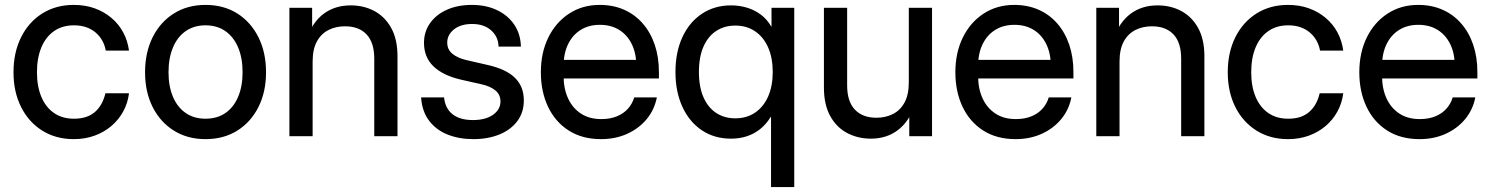

<svg xmlns="http://www.w3.org/2000/svg" viewBox="-20 -547 5985 771"><path d="M276.4 11.7Q204.1 11.7 149.4 -22.7Q94.7 -57.1 64.5 -117.7Q34.2 -178.2 34.2 -256.8Q34.2 -335.9 64.5 -397Q94.7 -458 149.4 -492.7Q204.1 -527.3 276.4 -527.3Q321.8 -527.3 359.9 -513.7Q397.9 -500 427.2 -475.3Q456.5 -450.7 474.6 -417.2Q492.7 -383.8 498 -343.8H404.8Q400.9 -365.7 390.4 -384.3Q379.9 -402.8 363.8 -416.5Q347.7 -430.2 326.2 -437.7Q304.7 -445.3 276.9 -445.3Q230.5 -445.3 197 -422.1Q163.6 -398.9 146 -356.4Q128.4 -314 128.4 -256.8Q128.4 -200.2 146 -158.2Q163.6 -116.2 196.8 -93.3Q230 -70.3 276.9 -70.3Q304.7 -70.3 325.7 -77.4Q346.7 -84.5 362.1 -98.1Q377.4 -111.8 387.7 -130.6Q397.9 -149.4 403.3 -172.4H498Q493.2 -133.3 474.9 -99.6Q456.5 -65.9 427.2 -41Q397.9 -16.1 359.6 -2.2Q321.3 11.7 276.4 11.7Z M805.2 11.7Q732.9 11.7 678.2 -22.5Q623.5 -56.6 593 -117.2Q562.5 -177.7 562.5 -256.8Q562.5 -336.4 593 -397.5Q623.5 -458.5 678.2 -492.9Q732.9 -527.3 805.2 -527.3Q878.4 -527.3 932.9 -492.9Q987.3 -458.5 1017.8 -397.5Q1048.3 -336.4 1048.3 -256.8Q1048.3 -177.7 1017.8 -117.2Q987.3 -56.6 932.9 -22.5Q878.4 11.7 805.2 11.7ZM805.2 -70.3Q852.1 -70.3 885.3 -93.3Q918.5 -116.2 936.3 -158.4Q954.1 -200.7 954.1 -256.8Q954.1 -314 936.3 -356.2Q918.5 -398.4 885.3 -421.9Q852.1 -445.3 805.2 -445.3Q759.3 -445.3 725.8 -422.1Q692.4 -398.9 674.6 -356.4Q656.7 -314 656.7 -256.8Q656.7 -200.2 674.6 -158.2Q692.4 -116.2 725.6 -93.3Q758.8 -70.3 805.2 -70.3Z M1235.4 -299.3V0H1142.1V-515.6H1233.4V-389.2H1210Q1234.9 -458.5 1280 -491.9Q1325.2 -525.4 1388.2 -525.4Q1440.9 -525.4 1483.4 -502.7Q1525.9 -480 1551 -434.6Q1576.2 -389.2 1576.2 -320.8V0H1482.9V-311.5Q1482.9 -376 1452.1 -408.7Q1421.4 -441.4 1365.2 -441.4Q1329.1 -441.4 1299.6 -426.8Q1270 -412.1 1252.7 -380.9Q1235.4 -349.6 1235.4 -299.3Z M1880.9 11.7Q1823.7 11.7 1777.6 -6.6Q1731.4 -24.9 1703.1 -62.3Q1674.8 -99.6 1670.9 -155.8H1763.2Q1767.6 -111.8 1797.1 -88.4Q1826.7 -64.9 1878.9 -64.9Q1930.2 -64.9 1960 -86.2Q1989.7 -107.4 1989.7 -139.6Q1989.7 -167.5 1968.8 -184.3Q1947.8 -201.2 1913.6 -208.5L1829.6 -227.5Q1757.3 -244.6 1720 -281.2Q1682.6 -317.9 1682.6 -375Q1682.6 -419.4 1706.8 -453.9Q1731 -488.3 1774.4 -507.8Q1817.9 -527.3 1875 -527.3Q1931.2 -527.3 1974.9 -506.8Q2018.6 -486.3 2044.4 -449Q2070.3 -411.6 2071.8 -359.9H1981.9Q1981.4 -398.9 1952.6 -424.8Q1923.8 -450.7 1876 -450.7Q1830.1 -450.7 1803 -429Q1775.9 -407.2 1775.9 -376Q1775.9 -348.1 1796.6 -331.1Q1817.4 -314 1853 -305.7L1938.5 -286.1Q2013.2 -269 2048.3 -234.1Q2083.5 -199.2 2083.5 -143.6Q2083.5 -95.2 2057.1 -60.3Q2030.8 -25.4 1984.9 -6.8Q1939 11.7 1880.9 11.7Z M2394 11.7Q2317.9 11.7 2263.7 -22.9Q2209.5 -57.6 2180.7 -118.4Q2151.9 -179.2 2151.9 -256.8Q2151.9 -335.4 2181.9 -396.5Q2211.9 -457.5 2265.4 -492.4Q2318.8 -527.3 2388.2 -527.3Q2442.4 -527.3 2486.3 -507.8Q2530.3 -488.3 2561.5 -452.1Q2592.8 -416 2609.4 -366.7Q2626 -317.4 2626 -257.3V-231.9H2196.8V-306.6H2575.7L2535.2 -282.2Q2535.2 -332.5 2517.1 -369.6Q2499 -406.7 2466.3 -427Q2433.6 -447.3 2388.7 -447.3Q2344.7 -447.3 2312 -427Q2279.3 -406.7 2261.2 -369.6Q2243.2 -332.5 2243.2 -282.2V-242.2Q2243.2 -191.4 2261 -152.3Q2278.8 -113.3 2312.5 -91.1Q2346.2 -68.8 2394.5 -68.8Q2430.2 -68.8 2457 -79.8Q2483.9 -90.8 2501.5 -110.4Q2519 -129.9 2526.9 -155.8H2617.7Q2607.9 -106 2576.7 -68.4Q2545.4 -30.8 2498.3 -9.5Q2451.2 11.7 2394 11.7Z M3169.4 204.1H3076.2V-78.1H3075.2Q3057.1 -48.3 3032.7 -28.8Q3008.3 -9.3 2979 0.2Q2949.7 9.8 2915.5 9.8Q2848.6 9.8 2798.3 -23.9Q2748 -57.6 2720.2 -118.2Q2692.4 -178.7 2692.4 -257.8Q2692.4 -337.4 2720.2 -397.7Q2748 -458 2798.6 -491.7Q2849.1 -525.4 2915.5 -525.4Q2949.2 -525.4 2980 -516.1Q3010.7 -506.8 3035.6 -488Q3060.5 -469.2 3077.1 -440.4H3078.1V-515.6H3169.4ZM2932.6 -71.8Q2978.5 -71.8 3012.5 -95Q3046.4 -118.2 3064.7 -159.9Q3083 -201.7 3083 -257.8Q3083 -314.5 3064.7 -356.2Q3046.4 -397.9 3012.5 -421.1Q2978.5 -444.3 2932.6 -444.3Q2889.6 -444.3 2856.7 -423.1Q2823.7 -401.9 2805.2 -360.4Q2786.6 -318.8 2786.6 -257.8Q2786.6 -197.3 2805.2 -155.8Q2823.7 -114.3 2856.7 -93Q2889.6 -71.8 2932.6 -71.8Z M3477.1 9.8Q3424.8 9.8 3381.8 -12.9Q3338.9 -35.6 3313.7 -81.3Q3288.6 -127 3288.6 -194.8V-515.6H3381.8V-204.1Q3381.8 -139.6 3412.8 -106.9Q3443.8 -74.2 3499.5 -74.2Q3535.6 -74.2 3565.2 -88.9Q3594.7 -103.5 3612.1 -135Q3629.4 -166.5 3629.4 -216.3V-515.6H3722.7V0H3631.3V-126.5H3654.8Q3629.9 -57.6 3584.7 -23.9Q3539.6 9.8 3477.1 9.8Z M4058.6 11.7Q3982.4 11.7 3928.2 -22.9Q3874 -57.6 3845.2 -118.4Q3816.4 -179.2 3816.4 -256.8Q3816.4 -335.4 3846.4 -396.5Q3876.5 -457.5 3929.9 -492.4Q3983.4 -527.3 4052.7 -527.3Q4106.9 -527.3 4150.9 -507.8Q4194.8 -488.3 4226.1 -452.1Q4257.3 -416 4273.9 -366.7Q4290.5 -317.4 4290.5 -257.3V-231.9H3861.3V-306.6H4240.2L4199.7 -282.2Q4199.7 -332.5 4181.6 -369.6Q4163.6 -406.7 4130.9 -427Q4098.1 -447.3 4053.2 -447.3Q4009.3 -447.3 3976.6 -427Q3943.8 -406.7 3925.8 -369.6Q3907.7 -332.5 3907.7 -282.2V-242.2Q3907.7 -191.4 3925.5 -152.3Q3943.4 -113.3 3977.1 -91.1Q4010.7 -68.8 4059.1 -68.8Q4094.7 -68.8 4121.6 -79.8Q4148.4 -90.8 4166 -110.4Q4183.6 -129.9 4191.4 -155.8H4282.2Q4272.5 -106 4241.2 -68.4Q4210 -30.8 4162.8 -9.5Q4115.7 11.7 4058.6 11.7Z M4475.6 -299.3V0H4382.3V-515.6H4473.6V-389.2H4450.2Q4475.1 -458.5 4520.3 -491.9Q4565.4 -525.4 4628.4 -525.4Q4681.2 -525.4 4723.6 -502.7Q4766.1 -480 4791.3 -434.6Q4816.4 -389.2 4816.4 -320.8V0H4723.1V-311.5Q4723.1 -376 4692.4 -408.7Q4661.6 -441.4 4605.5 -441.4Q4569.3 -441.4 4539.8 -426.8Q4510.3 -412.1 4492.9 -380.9Q4475.6 -349.6 4475.6 -299.3Z M5152.3 11.7Q5080.1 11.7 5025.4 -22.7Q4970.7 -57.1 4940.4 -117.7Q4910.2 -178.2 4910.2 -256.8Q4910.2 -335.9 4940.4 -397Q4970.7 -458 5025.4 -492.7Q5080.1 -527.3 5152.3 -527.3Q5197.8 -527.3 5235.8 -513.7Q5273.9 -500 5303.2 -475.3Q5332.5 -450.7 5350.6 -417.2Q5368.7 -383.8 5374 -343.8H5280.8Q5276.9 -365.7 5266.4 -384.3Q5255.9 -402.8 5239.7 -416.5Q5223.6 -430.2 5202.1 -437.7Q5180.7 -445.3 5152.8 -445.3Q5106.4 -445.3 5073 -422.1Q5039.6 -398.9 5022 -356.4Q5004.4 -314 5004.4 -256.8Q5004.4 -200.2 5022 -158.2Q5039.6 -116.2 5072.8 -93.3Q5106 -70.3 5152.8 -70.3Q5180.7 -70.3 5201.7 -77.4Q5222.7 -84.5 5238 -98.1Q5253.4 -111.8 5263.7 -130.6Q5273.9 -149.4 5279.3 -172.4H5374Q5369.1 -133.3 5350.8 -99.6Q5332.5 -65.9 5303.2 -41Q5273.9 -16.1 5235.6 -2.2Q5197.3 11.7 5152.3 11.7Z M5680.7 11.7Q5604.5 11.7 5550.3 -22.9Q5496.1 -57.6 5467.3 -118.4Q5438.5 -179.2 5438.5 -256.8Q5438.5 -335.4 5468.5 -396.5Q5498.5 -457.5 5552 -492.4Q5605.5 -527.3 5674.8 -527.3Q5729 -527.3 5772.9 -507.8Q5816.9 -488.3 5848.1 -452.1Q5879.4 -416 5896 -366.7Q5912.6 -317.4 5912.6 -257.3V-231.9H5483.4V-306.6H5862.3L5821.8 -282.2Q5821.8 -332.5 5803.7 -369.6Q5785.6 -406.7 5752.9 -427Q5720.2 -447.3 5675.3 -447.3Q5631.3 -447.3 5598.6 -427Q5565.9 -406.7 5547.9 -369.6Q5529.8 -332.5 5529.8 -282.2V-242.2Q5529.8 -191.4 5547.6 -152.3Q5565.4 -113.3 5599.1 -91.1Q5632.8 -68.8 5681.2 -68.8Q5716.8 -68.8 5743.7 -79.8Q5770.5 -90.8 5788.1 -110.4Q5805.7 -129.9 5813.5 -155.8H5904.3Q5894.5 -106 5863.3 -68.4Q5832 -30.8 5784.9 -9.5Q5737.8 11.7 5680.7 11.7Z"/></svg>

Font: Inter Cardless Display
Style: Regular
Weight: 400
Designer: Rasmus Andersson
Foundry: rsms
Version: Version 4.001;git-9221beed3